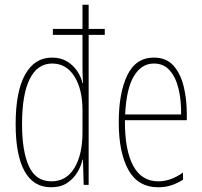

<svg xmlns="http://www.w3.org/2000/svg" viewBox="-20 -780 854 810"><path d="M195 10Q121 10 83.5 -58Q46 -126 46 -256Q46 -394 86 -465.5Q126 -537 199 -537Q237 -537 263.5 -520.5Q290 -504 306.5 -479Q323 -454 328 -429H330Q329 -448 328.5 -464.5Q328 -481 328 -497V-633H203V-658H328V-760H354V-658H422V-633H354V0H333L330 -106H328Q322 -79 306 -52.5Q290 -26 263 -8Q236 10 195 10ZM197 -15Q260 -15 294 -71.5Q328 -128 328 -221V-315Q328 -403 294 -457.5Q260 -512 200 -512Q138 -512 105.5 -447Q73 -382 73 -256Q73 -142 102 -78.5Q131 -15 197 -15Z M629 -537Q682 -537 712 -503Q742 -469 755 -415Q768 -361 768 -301V-273H507Q506 -148 541.5 -81.5Q577 -15 648 -15Q700 -15 752 -52V-22Q731 -8 705 1Q679 10 648 10Q562 10 521.5 -63.5Q481 -137 481 -264Q481 -388 517 -462.5Q553 -537 629 -537ZM629 -512Q577 -512 545 -459Q513 -406 508 -297H744Q745 -356 733.5 -404.5Q722 -453 696.5 -482.5Q671 -512 629 -512Z"/></svg>

Font: Noto Sans Gujarati UI ExtraCondensed Thin
Style: Regular
Weight: 100
Width: 2
Designer: Jelle Bosma - Monotype Design Team, Universal Thirst
Foundry: Monotype Imaging Inc.
Version: Version 2.106; ttfautohint (v1.8.4.7-5d5b)